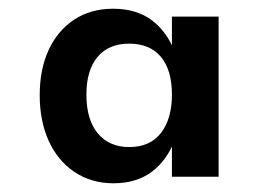

<svg xmlns="http://www.w3.org/2000/svg" viewBox="-20 -740 589 440"><path d="M240 -320Q189 -320 150.5 -346Q112 -372 91.5 -417.5Q71 -463 71 -522Q71 -581 91.5 -625.5Q112 -670 150 -695Q188 -720 239 -720Q293 -720 328 -693.5Q363 -667 380 -622Q397 -577 397 -520Q397 -464 380 -418.5Q363 -373 328 -346.5Q293 -320 240 -320ZM276 -403Q324 -403 349 -435.5Q374 -468 374 -523Q374 -580 348.5 -610Q323 -640 276 -640Q229 -640 203.5 -609.5Q178 -579 178 -523Q178 -466 204 -434.5Q230 -403 276 -403ZM374 -335V-702H481V-335Z"/></svg>

Font: Moderustic SemiBold
Style: Regular
Weight: 600
Designer: Tural Alisoy
Foundry: TAFT Foundry
Version: Version 2.120